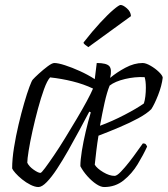

<svg xmlns="http://www.w3.org/2000/svg" viewBox="-20 -754 676 774"><path d="M135 0Q121 0 103 -9Q85 -18 69 -31Q53 -44 42 -56.5Q31 -69 29 -75Q29 -113 36.5 -159.5Q44 -206 55 -252.5Q66 -299 77.5 -338.5Q89 -378 98.5 -403.5Q108 -429 112 -433Q119 -441 136.5 -457Q154 -473 172 -486.5Q190 -500 199 -500Q214 -500 242 -491Q270 -482 302 -467.5Q334 -453 362 -435L370 -500Q409 -500 420.5 -487.5Q432 -475 424 -440Q450 -462 485.5 -481Q521 -500 555 -500Q568 -500 587 -489Q606 -478 620.5 -464Q635 -450 636 -441Q632 -408 617.5 -371Q603 -334 590 -314Q572 -296 538 -277.5Q504 -259 461.5 -241Q419 -223 377 -207Q372 -177 368.5 -147.5Q365 -118 362 -90Q371 -75 396 -60Q421 -45 442 -45Q451 -45 467 -61.5Q483 -78 501 -101Q519 -124 534 -145.5Q549 -167 556 -176Q565 -176 568 -172Q571 -168 573 -163Q558 -130 535 -92Q512 -54 478.5 -27Q445 0 400 0Q386 0 368 -12Q350 -24 332.5 -43.5Q315 -63 304 -84Q304 -109 310 -146Q316 -183 325.5 -223.5Q335 -264 346 -301L340 -304Q322 -270 300 -229Q278 -188 255 -147.5Q232 -107 210 -73.5Q188 -40 168.5 -20Q149 0 135 0ZM383 -247Q432 -265 482 -291Q532 -317 560 -337Q564 -349 566 -366Q568 -383 568 -400Q568 -428 563 -443Q524 -445 484 -435.5Q444 -426 422 -409Q411 -382 401.5 -339.5Q392 -297 383 -247ZM143 -57Q147 -57 161.5 -76.5Q176 -96 197.5 -127.5Q219 -159 242.5 -197.5Q266 -236 289 -274.5Q312 -313 329.5 -345.5Q347 -378 355 -397Q317 -415 272.5 -426Q228 -437 182 -442Q170 -429 157.5 -394.5Q145 -360 133 -315.5Q121 -271 111 -226Q101 -181 95.5 -146.5Q90 -112 90 -98Q97 -83 115.5 -70Q134 -57 143 -57ZM336 -564Q330 -568 323 -573.5Q316 -579 317 -583Q352 -628 384 -662.5Q416 -697 438 -715.5Q460 -734 466 -734Q476 -734 491.5 -720.5Q507 -707 508 -689Z"/></svg>

Font: Texturina 72pt 72pt ExtraLight
Style: Italic
Weight: 200
Italic angle: -11°
Designer: Guillermo Torres Carreño
Foundry: Omnibus-Type
Version: Version 1.002; ttfautohint (v1.8.3)